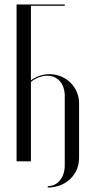

<svg xmlns="http://www.w3.org/2000/svg" viewBox="-20 -719 419 857"><path d="M269 -693V-699H54V1H118V-353C137 -370 166 -381 191 -381C238 -381 269 -345 269 -291V20C269 73 238 112 193 112V118C273 118 333 62 333 -14V-257C333 -330 275 -388 200 -388C170 -388 141 -377 119 -361H118V-693Z"/></svg>

Font: Moniqa Display
Style: Regular
Weight: 400
Designer: Rajesh Rajput
Foundry: Rajesh Rajput
Version: Version 1.000